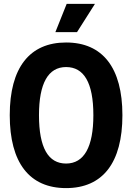

<svg xmlns="http://www.w3.org/2000/svg" viewBox="-20 -956 678 985"><path d="M264 -791H375L467 -936H322ZM319 9C507 9 608 -121 608 -365C608 -608 507 -738 319 -738C132 -738 30 -609 30 -365C30 -121 131 9 319 9ZM319 -117C228 -117 180 -197 180 -365C180 -528 227 -612 319 -612C410 -612 459 -533 459 -365C459 -203 412 -117 319 -117Z"/></svg>

Font: Mona Sans SemiCondensed
Style: Bold
Weight: 700
Width: 4
Designer: Deni Anggara
Foundry: GitHub
Version: Version 2.000